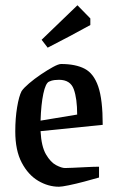

<svg xmlns="http://www.w3.org/2000/svg" viewBox="-20 -700 445 729"><path d="M356 -26Q332 -19 300 -10.5Q268 -2 241 3.5Q214 9 204 9Q163 9 125 -13.5Q87 -36 62.5 -82.5Q38 -129 38 -201Q38 -251 45 -293Q52 -335 62 -354Q70 -366 90.5 -383.5Q111 -401 135.5 -417.5Q160 -434 181 -445.5Q202 -457 212 -457Q267 -457 301.5 -439Q336 -421 353 -371.5Q370 -322 370 -226L134 -202Q137 -144 154.5 -114Q172 -84 193 -73Q214 -62 227 -62Q233 -62 256.5 -63Q280 -64 308.5 -65.5Q337 -67 356 -67ZM166 -390Q153 -384 144.5 -344Q136 -304 134 -242L273 -265Q273 -326 260 -361.5Q247 -397 204 -397Q196 -397 186.5 -396Q177 -395 166 -390ZM161 -519 138 -549 274 -680 323 -630V-605Q289 -586 245.5 -563Q202 -540 161 -519Z"/></svg>

Font: Grenze Gotisch
Style: Regular
Weight: 400
Designer: Renata Polastri
Foundry: Omnibus-Type
Version: Version 1.001